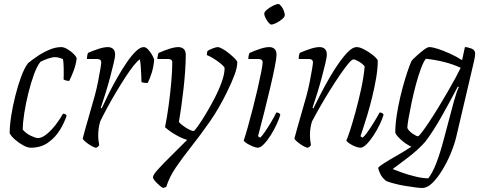

<svg xmlns="http://www.w3.org/2000/svg" viewBox="-20 -734 2401 954"><path d="M133 0Q117 0 95 -12Q73 -24 54 -41Q35 -58 28 -72Q28 -108 35.5 -157Q43 -206 56 -257.5Q69 -309 85 -352.5Q101 -396 119 -420Q136 -434 163.5 -453Q191 -472 223 -486Q255 -500 284 -500Q298 -500 315.5 -489.5Q333 -479 346.5 -465.5Q360 -452 361 -443Q357 -412 345.5 -381.5Q334 -351 324 -332Q309 -332 296 -339Q297 -362 296.5 -393.5Q296 -425 293 -440Q283 -445 272 -447.5Q261 -450 254 -450Q238 -450 217.5 -442.5Q197 -435 181 -427Q164 -406 148.5 -363.5Q133 -321 120.5 -270Q108 -219 100.5 -171Q93 -123 93 -90Q109 -71 133 -59.5Q157 -48 168 -48Q188 -48 211.5 -67Q235 -86 256.5 -114Q278 -142 293 -169Q307 -169 311 -159Q300 -125 277.5 -88Q255 -51 219 -25.5Q183 0 133 0Z M458 0Q450 0 435 -8.5Q420 -17 406.5 -28Q393 -39 391 -46Q394 -59 403 -90.5Q412 -122 424.5 -166Q437 -210 451 -259Q460 -292 467 -327.5Q474 -363 478.5 -390Q483 -417 483 -424Q483 -441 461 -441H412Q412 -458 417 -471Q444 -483 470.5 -491.5Q497 -500 516 -500Q532 -500 542 -491Q552 -482 552 -461Q552 -451 545 -421Q538 -391 527.5 -351.5Q517 -312 504.5 -271.5Q492 -231 481 -199L485 -195Q501 -230 521.5 -271Q542 -312 565 -352Q588 -392 611 -425.5Q634 -459 655.5 -479.5Q677 -500 694 -500Q705 -500 716.5 -487.5Q728 -475 736.5 -459.5Q745 -444 746 -437Q743 -401 734 -372.5Q725 -344 714 -322Q696 -321 683 -326Q683 -335 682 -356.5Q681 -378 679.5 -401.5Q678 -425 675 -439Q663 -432 644 -408Q625 -384 602.5 -349.5Q580 -315 556.5 -275.5Q533 -236 512.5 -198Q492 -160 478 -131Q468 -98 468 -60Q468 -48 469.5 -36Q471 -24 473 -13Q471 -10 468 -6.5Q465 -3 458 0Z M790 200Q773 190 756.5 172.5Q740 155 740 147Q740 135 766.5 106Q793 77 832 38.5Q871 0 910 -39Q887 -45 855 -63Q823 -81 800 -102Q810 -151 818 -210Q826 -269 831 -326Q836 -383 836 -424Q836 -441 814 -441H762Q762 -448 764 -457.5Q766 -467 768 -471Q795 -483 821.5 -491.5Q848 -500 866 -500Q882 -500 892.5 -491Q903 -482 903 -461Q903 -427 900 -382Q897 -337 891.5 -289Q886 -241 880 -198.5Q874 -156 869 -128Q874 -121 888.5 -110Q903 -99 918.5 -91Q934 -83 942 -83Q946 -83 962.5 -106Q979 -129 1001.5 -166Q1024 -203 1046 -245.5Q1068 -288 1082 -327.5Q1096 -367 1096 -395Q1096 -400 1085.5 -410Q1075 -420 1059.5 -431Q1044 -442 1029.5 -450Q1015 -458 1008 -460Q1008 -472 1011 -481Q1020 -487 1037 -493.5Q1054 -500 1062 -500Q1070 -500 1086 -491Q1102 -482 1118.5 -468.5Q1135 -455 1147 -443Q1159 -431 1159 -425Q1159 -399 1145.5 -362.5Q1132 -326 1108 -277Q1067 -193 1021 -127.5Q975 -62 931.5 -7Q888 48 854.5 97Q821 146 806 195Z M1261 0Q1252 0 1236 -6.5Q1220 -13 1206.5 -21.5Q1193 -30 1191 -36Q1199 -59 1211 -101.5Q1223 -144 1236 -194.5Q1249 -245 1260 -293Q1271 -341 1278 -376.5Q1285 -412 1285 -424Q1285 -441 1263 -441H1214Q1214 -458 1220 -471Q1247 -483 1273 -491.5Q1299 -500 1318 -500Q1334 -500 1344 -491Q1354 -482 1354 -461Q1354 -446 1345.5 -402.5Q1337 -359 1323 -300Q1309 -241 1293 -177Q1277 -113 1262 -57L1273 -50Q1282 -58 1297 -80Q1312 -102 1327.5 -128Q1343 -154 1353 -175Q1368 -175 1373 -164Q1367 -143 1354 -115Q1341 -87 1324.5 -61Q1308 -35 1291 -17.5Q1274 0 1261 0ZM1328 -612Q1322 -612 1314 -622Q1306 -632 1299.5 -644.5Q1293 -657 1293 -666Q1293 -675 1307 -686.5Q1321 -698 1337.5 -706Q1354 -714 1363 -714Q1369 -714 1377 -704Q1385 -694 1390 -681Q1395 -668 1395 -659Q1395 -650 1382 -639Q1369 -628 1353 -620Q1337 -612 1328 -612Z M1510 0Q1502 0 1487 -8.5Q1472 -17 1458.5 -28Q1445 -39 1443 -46Q1446 -59 1455 -90.5Q1464 -122 1476.5 -166Q1489 -210 1503 -259Q1512 -292 1519 -327.5Q1526 -363 1530.5 -390Q1535 -417 1535 -424Q1535 -441 1513 -441H1464Q1464 -458 1469 -471Q1496 -483 1522.5 -491.5Q1549 -500 1568 -500Q1584 -500 1594 -491Q1604 -482 1604 -461Q1604 -451 1597 -421Q1590 -391 1579.5 -351.5Q1569 -312 1556.5 -271.5Q1544 -231 1533 -199L1537 -195Q1554 -230 1575 -270.5Q1596 -311 1619.5 -351.5Q1643 -392 1667 -425.5Q1691 -459 1712.5 -479.5Q1734 -500 1752 -500Q1765 -500 1782 -492Q1799 -484 1816 -472.5Q1833 -461 1844.5 -450Q1856 -439 1857 -432Q1857 -394 1849 -346.5Q1841 -299 1829 -250.5Q1817 -202 1804.5 -160.5Q1792 -119 1782.5 -91Q1773 -63 1771 -57L1782 -50Q1792 -58 1807.5 -80Q1823 -102 1839 -128Q1855 -154 1866 -175Q1881 -175 1886 -164Q1880 -143 1866.5 -115Q1853 -87 1836 -61Q1819 -35 1801.5 -17.5Q1784 0 1771 0Q1761 0 1745.5 -6Q1730 -12 1717 -20.5Q1704 -29 1701 -36Q1707 -48 1719.5 -86.5Q1732 -125 1746.5 -178Q1761 -231 1774 -290Q1787 -349 1792 -404Q1781 -418 1762.5 -428.5Q1744 -439 1737 -439Q1728 -439 1709.5 -416.5Q1691 -394 1666.5 -358Q1642 -322 1616 -280Q1590 -238 1567.5 -198.5Q1545 -159 1530 -130Q1520 -98 1520 -61Q1520 -49 1521.5 -37Q1523 -25 1525 -13Q1523 -10 1520 -6.5Q1517 -3 1510 0Z M2078 200Q2066 200 2043 197Q2020 194 1992.5 189.5Q1965 185 1940.5 178.5Q1916 172 1900 166Q1879 150 1869.5 130Q1860 110 1859 100Q1863 93 1889 76.5Q1915 60 1952 39Q1989 18 2024 -5Q1996 -18 1972 -40Q1948 -62 1944 -75Q1944 -113 1951 -159.5Q1958 -206 1969 -252.5Q1980 -299 1992 -338.5Q2004 -378 2013.5 -403.5Q2023 -429 2026 -433Q2033 -441 2050.5 -457Q2068 -473 2086 -486.5Q2104 -500 2113 -500Q2129 -500 2156.5 -491Q2184 -482 2216 -467.5Q2248 -453 2276 -435L2290 -500Q2303 -500 2322 -493Q2341 -486 2341 -467Q2341 -464 2340 -455.5Q2339 -447 2336 -433L2247 -54Q2238 -16 2220 27.5Q2202 71 2178 110.5Q2154 150 2128.5 175Q2103 200 2078 200ZM2057 -57Q2061 -57 2076 -76.5Q2091 -96 2112 -127.5Q2133 -159 2156.5 -197.5Q2180 -236 2202.5 -274.5Q2225 -313 2242.5 -345.5Q2260 -378 2269 -397Q2231 -415 2187 -426Q2143 -437 2096 -442Q2085 -429 2072 -394.5Q2059 -360 2047 -315.5Q2035 -271 2025.5 -226Q2016 -181 2010 -146.5Q2004 -112 2004 -98Q2011 -83 2030 -70Q2049 -57 2057 -57ZM2108 152Q2129 125 2147.5 77.5Q2166 30 2184 -38L2236 -233Q2243 -258 2249.5 -276.5Q2256 -295 2260 -301L2255 -304Q2213 -224 2172.5 -152.5Q2132 -81 2094 -31Q2079 -13 2056.5 7.5Q2034 28 2009 47.5Q1984 67 1963 82Q1942 97 1931 106Q1945 112 1976 123Q2007 134 2043.5 143Q2080 152 2108 152Z"/></svg>

Font: Texturina 72pt 72pt ExtraLight
Style: Italic
Weight: 200
Italic angle: -11°
Designer: Guillermo Torres Carreño
Foundry: Omnibus-Type
Version: Version 1.002; ttfautohint (v1.8.3)